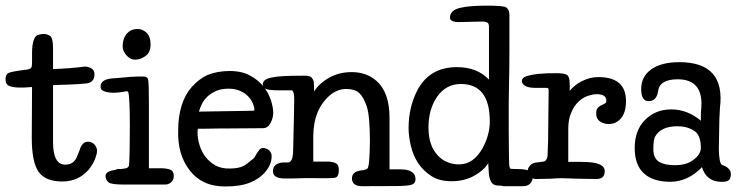

<svg xmlns="http://www.w3.org/2000/svg" viewBox="-33 -648 2666 695"><path d="M159 -134Q159 -52 203 -52Q233 -52 245 -79Q251 -93 255 -104Q258 -114 262 -121Q271 -135 285 -135Q308 -135 317 -111Q318 -108 318 -106Q318 -105 318 -98Q318 -92 311 -72Q303 -53 288 -34Q251 9 192 9Q131 9 106 -27Q82 -63 82 -149Q83 -235 83 -333Q19 -327 -2 -338Q-13 -344 -13 -360Q-13 -377 -4 -383Q6 -389 63 -396Q78 -398 80 -403Q83 -407 83 -422Q83 -438 83 -459Q84 -515 105 -522Q116 -525 126 -525Q136 -525 147 -519Q159 -512 159 -474Q159 -474 159 -398Q220 -400 274 -407Q285 -407 297 -401Q309 -394 309 -379Q309 -350 280 -346Q251 -343 220 -342Q189 -341 159 -340Q159 -340 159 -134Z M434 -49Q437 -84 437 -191.5Q437 -299 431 -315Q429 -318 426 -318Q368 -306 341 -319Q331 -324 331 -334Q331 -360 371 -364Q383 -365 397 -366Q397 -361 397 -366Q444 -371 469 -371H486Q500 -371 503 -361Q506 -347 506 -274Q506 -157 506 -39H550Q569 -39 583 -34Q596 -29 596 -12Q596 5 586 12Q577 20 565 20H413Q370 20 360 12Q349 3 349 -11Q349 -28 384 -33Q394 -38 404 -36Q422 -38 427 -40Q432 -43 434 -49ZM411 -479Q411 -520 439 -537Q450 -543 466.5 -543Q483 -543 497.5 -529.5Q512 -516 512 -487Q512 -458 493.5 -445Q475 -432 456.5 -432Q438 -432 424.5 -448Q411 -464 411 -479Z M750 -319Q713 -303 697 -270Q691 -257 687 -244L879 -247Q886 -247 888 -249Q888 -260 882 -274Q876 -288 865 -299.5Q854 -311 836 -319Q818 -327 793.5 -327Q769 -327 750 -319ZM702 -182H683Q682 -176 682 -170Q682 -146 689.5 -122Q697 -98 711 -80Q726 -61 747 -49Q770 -37 799 -38Q831 -38 850 -48Q859 -53 882 -72Q888 -76 895 -90Q901 -100 907 -107Q916 -117 933 -109Q944 -104 948 -94Q952 -87 949 -68Q945 -46 926 -24Q906 -1 872 13Q837 27 783 27Q739 27 707 12Q675 -3 654 -31Q609 -88 612 -177Q612 -226 624.5 -266Q637 -306 661 -333Q687 -362 717 -376Q753 -391 798 -391Q843 -391 873 -374Q903 -358 922 -333Q940 -310 948 -284Q956 -258 956 -239.5Q956 -221 946 -202Q936 -184 919 -184L788 -183H765Z M1276 26Q1242 25 1241 -1Q1241 -17 1251.5 -23.5Q1262 -30 1276.5 -31.5Q1291 -33 1297 -38Q1305 -44 1306 -136Q1306 -229 1294.5 -263Q1283 -297 1267 -311.5Q1251 -326 1220 -326Q1189 -326 1161 -303Q1101 -251 1101 -153Q1101 -103 1101 -63H1154Q1171 -63 1182.5 -57Q1194 -51 1193.5 -31Q1193 -11 1184 -6Q1177 -3 1154 -3H1128Q1074 -4 1024 -2H997Q954 -2 955 -30Q956 -57 992 -60H1009Q1027 -60 1028 -100Q1032 -256 1032 -289Q1032 -321 1022 -321H978Q939 -321 928.5 -326.5Q918 -332 918 -342Q918 -362 953 -368Q980 -374 1063 -374Q1089 -375 1095 -367Q1102 -359 1103 -350Q1103 -336 1104 -317Q1123 -347 1159 -367Q1195 -387 1240 -387Q1294 -387 1330 -355Q1377 -313 1377 -222Q1377 -130 1377 -35H1418Q1451 -35 1464 -20Q1471 -13 1471 1.5Q1471 16 1457 20.5Q1443 25 1403 25.5Q1363 26 1276 26Z M1811 -591Q1811 -591 1811 -491Q1811 -391 1809.5 -341.5Q1808 -292 1808.5 -170.5Q1809 -49 1811 -45Q1813 -41 1813 -38Q1817 -36 1843 -36Q1869 -36 1883 -29.5Q1897 -23 1895 -3Q1895 6 1886.5 16Q1878 26 1859 26H1822Q1788 26 1788 26Q1786 24 1768.5 23.5Q1751 23 1744 8.5Q1737 -6 1736.5 -21.5Q1736 -37 1735 -45Q1734 -53 1735 -58Q1716 -29 1681 -10.5Q1646 8 1601.5 8Q1557 8 1528 -11Q1471 -48 1454 -121Q1446 -155 1446 -185Q1446 -257 1476 -318Q1520 -405 1621 -405Q1694 -405 1737 -360Q1737 -360 1737 -551Q1737 -564 1730 -567Q1723 -570 1714.5 -570Q1706 -570 1625 -568Q1616 -568 1607 -571Q1594 -576 1596 -585Q1596 -612 1635 -620Q1664 -627 1720 -627.5Q1776 -628 1793.5 -623.5Q1811 -619 1811 -591ZM1810 -449ZM1740 -208Q1740 -344 1635 -344Q1581 -344 1548 -296Q1518 -251 1518 -186Q1518 -121 1552 -85Q1582 -53 1629 -53Q1681 -53 1714 -112Q1740 -160 1740 -208Z M2233 -282Q2233 -227 2200 -207Q2188 -199 2170.5 -199Q2153 -199 2139 -208Q2125 -218 2125 -237Q2125 -252 2132 -259Q2138 -265 2146 -268Q2153 -271 2159 -275Q2162 -277 2162 -283Q2162 -296 2152 -302Q2143 -307 2128 -307Q2113 -307 2095 -301Q2077 -295 2061 -280Q2045 -265 2035 -241Q2024 -217 2024 -181Q2024 -181 2024 -62H2068Q2117 -62 2135 -54Q2156 -46 2156 -28Q2156 0 2126 0Q2113 0 2063 -1Q2013 -3 2000 -3Q1986 -3 1958 -1Q1932 0 1908 0Q1894 0 1885.5 -8.5Q1877 -17 1877 -28Q1877 -39 1885 -48Q1892 -58 1910 -60Q1937 -63 1938 -64Q1948 -70 1949 -84Q1951 -129 1951 -138Q1952 -268 1953 -323Q1953 -330 1945 -330H1903Q1881 -330 1868 -337Q1856 -345 1856 -355Q1856 -366 1872 -372Q1910 -384 1983 -383Q2008 -383 2019 -377Q2029 -371 2029 -346Q2030 -342 2029 -319Q2048 -341 2071 -353Q2101 -369 2133 -369Q2233 -369 2233 -282Z M2573 10Q2523 7 2508 -43Q2457 10 2393.5 10Q2330 10 2297 -21Q2264 -52 2264.5 -114Q2265 -176 2301 -213Q2339 -252 2397 -252Q2455 -252 2504 -211V-237L2505 -251Q2516 -361 2420 -361Q2354 -361 2349 -317Q2343 -280 2312 -282Q2288 -284 2288 -326Q2288 -371 2324.5 -397Q2361 -423 2426 -423Q2594 -423 2573 -257Q2572 -237 2571 -217Q2570 -137 2569 -109Q2570 -56 2581 -51Q2622 -37 2610 -3Q2606 12 2573 10ZM2419 -191Q2359 -191 2338 -153Q2332 -142 2332 -108Q2332 -75 2353 -62Q2374 -50 2410 -50Q2446 -50 2467 -63Q2503 -84 2504 -112Q2504 -160 2479 -175Q2454 -191 2419 -191Z"/></svg>

Font: Scratch Savers
Style: Book
Weight: 400
Designer: Pablo Impallari, Rodrigo Fuenzalida, Brenda Gallo
Foundry: Pablo Impallari, Rodrigo Fuenzalida, Brenda Gallo
Version: Version 4.0b1